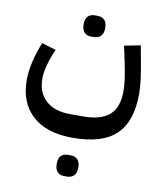

<svg xmlns="http://www.w3.org/2000/svg" viewBox="-93 -572 858 1015"><g transform="rotate(10 336.0 -64.5)"><path d="M329 161Q189 161 113.5 92.5Q38 24 38 -99Q38 -145 50.5 -198.5Q63 -252 85 -304L161 -281Q142 -240 130 -197Q118 -154 118 -119Q118 -44 165 -2Q212 40 295 40H364Q461 40 506.5 -0.5Q552 -41 552 -129Q552 -157 547 -193.5Q542 -230 532 -278L513 -366L600 -383L616 -296Q626 -243 631 -202Q636 -161 636 -129Q636 20 562 90.5Q488 161 329 161ZM333 -383Q310 -383 296.5 -397Q283 -411 283 -440Q283 -470 296.5 -483.5Q310 -497 333 -497H348Q371 -497 385 -483.5Q399 -470 399 -440Q399 -411 385 -397Q371 -383 348 -383ZM321 368Q298 368 284.5 354Q271 340 271 311Q271 281 284.5 267.5Q298 254 321 254H336Q359 254 373 267.5Q387 281 387 311Q387 340 373 354Q359 368 336 368Z"/></g></svg>

Font: IBM Plex Arabic Medium
Style: Regular
Weight: 500
Designer: Mike Abbink, Paul van der Laan, Pieter van Rosmalen, Wael Morcos, Khajak Apelian
Foundry: Bold Monday
Version: Version 1.0